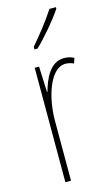

<svg xmlns="http://www.w3.org/2000/svg" viewBox="-119 -808 500 854"><g transform="rotate(-15 131.0 -381.5)"><path d="M232 -756V-763H202C168 -711 136 -671 91 -618V-606H105C144 -643 199 -707 232 -756ZM208 -535C141 -535 113 -462 98 -409H96L91 -527H71V0H97V-277C97 -380 135 -509 208 -509C222 -509 237 -504 245 -500L253 -524C239 -532 221 -535 208 -535Z"/></g></svg>

Font: Noto Sans Malayalam ExtraCondensed Thin
Style: Regular
Weight: 100
Width: 2
Designer: Jelle Bosma - Monotype Design Team
Foundry: Monotype Imaging Inc.
Version: Version 2.104